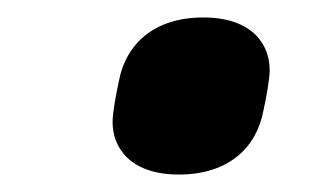

<svg xmlns="http://www.w3.org/2000/svg" viewBox="-20 -557 367 220"><path d="M185 -357C241 -357 274 -387 282 -431C285 -445 289 -466 289 -477C289 -506 269 -537 213 -537C157 -537 124 -507 116 -463C113 -449 109 -428 109 -417C109 -388 129 -357 185 -357Z"/></svg>

Font: LVC Sans
Style: Bold Italic
Weight: 700
Italic angle: -11.31°
Designer: Mike Abbink, Paul van der Laan, Pieter van Rosmalen
Foundry: Bold Monday
Version: Version 3.0